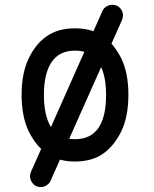

<svg xmlns="http://www.w3.org/2000/svg" viewBox="-20 -658 640 800"><path d="M444.5 -476Q467 -451 485.5 -414.5Q515 -353 515 -263.5Q515 -172.5 485.5 -111Q455.5 -50 409.5 -17.5Q362.5 15 292.5 15Q257.5 15 230 7L191 94.5Q186 107 174 114Q163 121.5 150 121.5Q125.5 121.5 112.5 100.5Q105 89 105 76Q105 68.5 109 58L151.5 -37.5Q136 -52 123.2 -70.5Q110.5 -89 99.5 -111Q70 -172.5 70 -263.5Q70 -353 99.5 -414.5Q129 -476 176 -508Q223 -540 292.5 -540Q336 -540 369.5 -528L406.5 -611.5Q411.5 -624 423.5 -631Q435 -638 447.5 -638Q472.5 -638 485.5 -617.5Q492.5 -606 492.5 -593.5Q492.5 -585.5 488.5 -575ZM192.5 -128.5 202 -150.5 331.5 -442Q314.5 -447 292.5 -447Q227.5 -447 195.5 -400Q163 -352.5 163 -262.5Q163 -175.5 192.5 -128.5ZM401.5 -378.5 319.5 -194.5 268.5 -80Q274 -79 280 -78.5Q286 -78 292.5 -78Q422 -78 422 -262.5Q422 -333.5 401.5 -378.5Z"/></svg>

Font: Maple Mono SC NF
Style: Regular
Weight: 400
Designer: subframe7536
Version: Version 4.2; ttfautohint (v1.8.4.7-5d5b-dirty);Nerd Fonts 6.